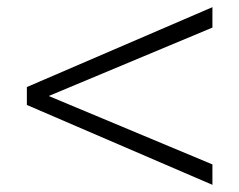

<svg xmlns="http://www.w3.org/2000/svg" viewBox="-20 -591 668 536"><path d="M55 -298V-348L573 -571V-514L116 -323L573 -132V-75Z"/></svg>

Font: Pridi ExtraLight
Style: Regular
Weight: 275
Designer: Katatrad Team
Foundry: CadsonDemak
Version: Version 1.001